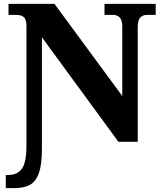

<svg xmlns="http://www.w3.org/2000/svg" viewBox="-20 -734 838 994"><path d="M10 172H21Q71 172 94 138.5Q117 105 117 19V-598Q117 -633 103.5 -645Q90 -657 66 -657H24V-714H262L613 -237V-598Q613 -657 564 -657H521V-714H786V-657H743Q719 -657 706 -643Q693 -629 693 -594V0H593L197 -541V38Q197 119 181 163Q165 207 134 223.5Q103 240 53 240H10Z"/></svg>

Font: Noto Serif ExtraBold
Style: Regular
Weight: 800
Designer: Monotype Design Team
Foundry: Monotype Imaging Inc.
Version: Version 1.001